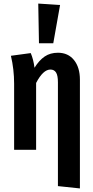

<svg xmlns="http://www.w3.org/2000/svg" viewBox="-20 -838 521 1074"><path d="M427 -392V216L304 203V-378Q304 -416 293.5 -432.5Q283 -449 262 -449Q221 -449 182 -374V0H59V-370Q59 -450 41 -526L152 -541Q167 -506 173 -459Q199 -501 230 -522Q261 -543 304 -543Q361 -543 394 -502Q427 -461 427 -392ZM194 -818 316 -810 278 -596H198Z"/></svg>

Font: Fira Sans Extra Condensed Medium
Style: Regular
Weight: 500
Width: 1
Designer: Carrois Corporate & Edenspiekermann AG
Foundry: Carrois Corporate GbR & Edenspiekermann AG
Version: Version 4.203